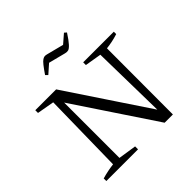

<svg xmlns="http://www.w3.org/2000/svg" viewBox="-220 -1064 1250 1250"><g transform="rotate(-45 405.0 -439.0)"><path d="M501 -653H783V-631Q755 -622 728.5 -616.5Q702 -611 675 -608L674 0H598L211 -581L228 -586V-46L353 -27V0H61V-24Q89 -32 116 -37.5Q143 -43 169 -46L179 -607L60 -628V-653H252L641 -69L625 -65L615 -609L501 -628ZM282 -755 267 -770Q291 -805 306.5 -824.5Q322 -844 333 -851Q344 -858 352.5 -858.5Q361 -859 372 -856L489 -826L549 -878L564 -865Q534 -819 516 -799.5Q498 -780 486 -777Q474 -774 459 -778L342 -808Z"/></g></svg>

Font: Piazzolla Thin Light
Style: Regular
Weight: 300
Version: Version 2.005